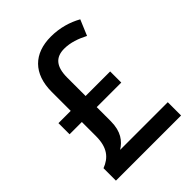

<svg xmlns="http://www.w3.org/2000/svg" viewBox="-207 -832 940 940"><g transform="rotate(-45 263.0 -362.0)"><path d="M312 -724C195 -724 124 -656 124 -530V-398H39V-321H124V-223C124 -143 91 -106 39 -86V0H490V-92H160C197 -115 227 -152 227 -224V-321H397V-398H227V-525C227 -603 258 -636 317 -636C360 -636 401 -621 440 -601L474 -682C429 -707 375 -724 312 -724Z"/></g></svg>

Font: Noto Sans Lao SemiCondensed Medium
Style: Regular
Weight: 500
Width: 4
Designer: Monotype Design Team
Foundry: Monotype Imaging Inc.
Version: Version 2.003